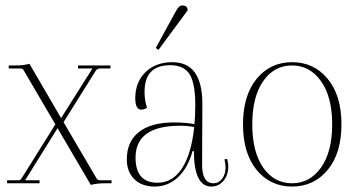

<svg xmlns="http://www.w3.org/2000/svg" viewBox="-20 -672 1312 704"><path d="M6 0V-11H44Q52 -11 54 -12Q56 -13 61 -21L183 -216L67 -414Q64 -421 53 -421H12V-432H35Q67 -432 88 -438L204 -239L319 -421H266V-432H385V-421H347Q336 -421 330 -411L213 -224L334 -18Q338 -11 347 -11H389V0H366Q334 0 313 6L191 -202L72 -11H125V0Z M561 -489 551 -496 625 -631Q636 -652 648 -652Q668 -652 668 -634ZM547 12Q500 12 472.5 -15Q445 -42 445 -88Q445 -153 489.5 -188Q534 -223 617 -223Q659 -223 693 -217Q696 -250 696 -287Q696 -367 675 -400Q654 -433 604 -433Q510 -433 510 -335Q510 -304 519 -277Q509 -270 498 -270Q476 -270 476 -312Q476 -371 513.5 -407.5Q551 -444 612 -444Q722 -444 722 -291L721 -68Q721 0 763 0Q782 0 794.5 -16.5Q807 -33 807 -58Q807 -72 803 -88L813 -89Q817 -74 817 -62Q817 -30 799.5 -9Q782 12 755 12Q691 12 691 -118H686Q669 -56 632.5 -22Q596 12 547 12ZM477 -94Q477 -2 558 -2Q613 -2 647.5 -55Q682 -108 692 -206Q667 -211 641 -211Q477 -211 477 -94Z M1181.5 -49Q1131 12 1051 12Q971 12 921 -49Q871 -110 871 -216Q871 -322 921 -383Q971 -444 1051 -444Q1131 -444 1181.5 -383Q1232 -322 1232 -216Q1232 -110 1181.5 -49ZM1051 0Q1116 0 1157 -57.5Q1198 -115 1198 -216Q1198 -317 1157 -374.5Q1116 -432 1051 -432Q985 -432 945 -374.5Q905 -317 905 -216Q905 -115 945 -57.5Q985 0 1051 0Z"/></svg>

Font: Arapey Thin-Display
Style: Regular
Weight: 100
Designer: Eduardo Rodriguez Tunni
Foundry: Eduardo Rodriguez Tunni
Version: Version 4.000